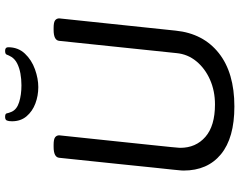

<svg xmlns="http://www.w3.org/2000/svg" viewBox="-113 -819 938 752"><g transform="rotate(-90 356.0 -443.0)"><path d="M623 -702Q645 -702 652.5 -696Q660 -690 660 -680L612 -224Q601 -116 524 -55Q447 6 315 6Q192 6 128 -46.5Q64 -99 64 -193Q64 -196 64.5 -203.5Q65 -211 67.5 -234.5Q70 -258 75.5 -309.5Q81 -361 90 -450.5Q99 -540 114 -680Q116 -702 157 -702H165Q187 -702 194.5 -696Q202 -690 202 -680Q187 -541 178 -452.5Q169 -364 163.5 -314Q158 -264 156 -241.5Q154 -219 153.5 -213.5Q153 -208 153 -206Q153 -145 196 -107.5Q239 -70 323 -70Q376 -70 420 -89.5Q464 -109 492 -143Q520 -177 524 -221L572 -680Q574 -702 615 -702ZM533 -892Q547 -892 547 -880Q547 -841 522 -814.5Q497 -788 460.5 -775Q424 -762 391 -762Q357 -762 326.5 -773.5Q296 -785 276.5 -808Q257 -831 257 -865Q257 -878 260 -885Q263 -892 274 -892Q287 -892 288 -885.5Q289 -879 294 -867Q303 -846 332 -837Q361 -828 398 -828Q422 -828 444 -832Q466 -836 483 -844.5Q500 -853 509 -867Q516 -879 518 -885.5Q520 -892 533 -892Z"/></g></svg>

Font: Asap VF Beta
Style: Italic
Weight: 400
Italic angle: -6°
Designer: Pablo Cosgaya
Foundry: Pablo Cosgaya
Version: Version 1.007